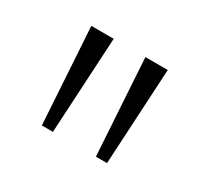

<svg xmlns="http://www.w3.org/2000/svg" viewBox="-69 -808 474 446"><g transform="rotate(30 167.5 -585.0)"><path d="M110.8 -456.1H81.1L64.9 -713.9H125ZM255.9 -456.1H226.1L210 -713.9H270Z"/></g></svg>

Font: Open Sans Hebrew Condensed Light
Style: Regular
Weight: 300
Width: 3
Foundry: Ascender Corporation, Yanek Iontef
Version: Version 2.001;PS 002.001;hotconv 1.0.70;makeotf.lib2.5.58329